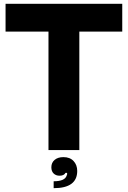

<svg xmlns="http://www.w3.org/2000/svg" viewBox="-20 -783 667 1002"><path d="M394 0H233V-618H9V-763H618V-618H394ZM260 163Q319 163 328 133Q332 126 330 119H322Q314 134 291 134Q272 134 260 122.5Q248 111 248 90Q248 66 265 51.5Q282 37 311 37Q345 37 364 57.5Q383 78 383 109Q383 199 260 199Z"/></svg>

Font: Open Sauce Sans ExtraBold
Style: Regular
Weight: 800
Designer: Alfredo Marco Pradil
Foundry: Creative Sauce Fz LLC
Version: Version 1.477